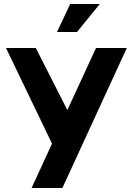

<svg xmlns="http://www.w3.org/2000/svg" viewBox="-20 -940 664 960"><path d="M240 -222 10 -700H159L337 -350L298 -349L460 -700H614L292 0H138ZM331 -920H479L365 -780H265Z"/></svg>

Font: Uncut Sans VF
Style: Regular
Weight: 400
Designer: Kasper Nordkvist
Foundry: Uncut Type
Version: Version 1.100;FEAKit 1.0